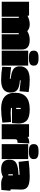

<svg xmlns="http://www.w3.org/2000/svg" viewBox="1315 -2000 695 3365"><g transform="rotate(90 1662.5 -317.5)"><path d="M679 -491Q848 -491 848 -354V0H581V-299H561V0H293V-299H273V0H10V-479H252L256 -452Q334 -491 407 -491Q480 -491 525 -448Q596 -491 679 -491Z M1130 0H868V-464H1130ZM868 -556V-567Q868 -645 981 -645H1012Q1130 -645 1130 -567V-556Q1130 -477 1012 -477H980Q868 -477 868 -556Z M1593 -472 1579 -312 1388 -333V-319Q1445 -314 1481.5 -305.5Q1518 -297 1547 -279Q1602 -245 1602 -154Q1602 10 1383 10Q1267 10 1150 -9L1157 -165L1362 -141V-155Q1306 -163 1270.5 -172Q1235 -181 1203 -198Q1142 -232 1142 -318Q1142 -404 1201.5 -447.5Q1261 -491 1375 -491Q1489 -491 1593 -472Z M2145 -298Q2145 -255 2137 -180H1872V-162Q1915 -157 1958 -157Q2001 -157 2119 -163L2129 -12Q1992 10 1884 10Q1606 10 1606 -237Q1606 -491 1895 -491Q2034 -491 2089.5 -441.5Q2145 -392 2145 -298ZM1891 -254V-333H1871V-254Z M2420 -228V0H2157V-479H2377L2379 -454H2383Q2413 -483 2494 -483L2483 -277H2471Q2443 -277 2431.5 -267Q2420 -257 2420 -228Z M2768 0H2506V-464H2768ZM2506 -556V-567Q2506 -645 2619 -645H2650Q2768 -645 2768 -567V-556Q2768 -477 2650 -477H2618Q2506 -477 2506 -556Z M3303 -346 3298 -174Q3298 -150 3323 -150L3309 6Q3249 10 3213 10Q3123 10 3083 -21H3078Q3018 10 2946 10Q2778 10 2778 -136Q2778 -227 2848 -260Q2885 -277 2930 -284Q2975 -291 3044 -294V-315L2816 -296L2797 -472Q2946 -491 3070.5 -491Q3195 -491 3249 -458Q3303 -425 3303 -346ZM3034 -196V-116H3054V-196Z"/></g></svg>

Font: Passion One Black
Style: Regular
Weight: 900
Designer: Alejandro Lo Celso
Foundry: Fontstage
Version: Version 1.002